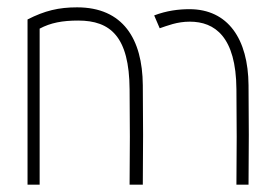

<svg xmlns="http://www.w3.org/2000/svg" viewBox="-20 -503 750 523"><path d="M88 0V-425C118 -441 150 -447 193 -447C281 -447 332 -403 333 -260C334 -175 334 -85 333 0H369C370 -95 370 -176 369 -271C368 -397 315 -483 190 -483C140 -483 102 -474 55 -450V0ZM400 -461 415 -426C436 -433 462 -444 497 -444C565 -444 623 -403 624 -260C625 -175 625 -85 624 0H657C658 -95 658 -176 657 -271C656 -397 601 -478 496 -478C467 -478 434 -474 400 -461Z"/></svg>

Font: Kreadon Extra Light
Style: Regular
Weight: 200
Designer: kohakuno
Foundry: StudioGnu
Version: Version 1.000;Glyphs 3.1.2 (3151)